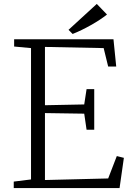

<svg xmlns="http://www.w3.org/2000/svg" viewBox="-20 -958 684 978"><path d="M473 -938 525 -884Q491 -857 443 -830Q395 -803 350 -785L329 -806ZM138 -44V-713L52 -721V-758H558L572 -619H531L508 -713L209 -719V-422L409 -426L421 -504H460V-297H421L409 -379L209 -382V-41L531 -49L575 -163L611 -154L589 0H50V-33Z"/></svg>

Font: Martel UltraLight
Style: Regular
Weight: 250
Designer: Dan Reynolds
Foundry: Dan Reynolds
Version: Version 1.001; ttfautohint (v1.1) -l 5 -r 5 -G 72 -x 0 -D la